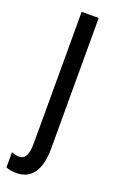

<svg xmlns="http://www.w3.org/2000/svg" viewBox="-165 -578 528 858"><g transform="rotate(20 99.0 -148.5)"><path d="M36 240C108 240 146 187 146 82V-537H65V85C65 141 53 167 22 167C11 167 -1 164 -13 159V231C-2 236 18 240 36 240Z"/></g></svg>

Font: Noto Sans Devanagari ExtraCondensed
Style: Regular
Weight: 400
Width: 2
Designer: Jelle Bosma - Monotype Design Team
Foundry: Monotype Imaging Inc.
Version: Version 2.004